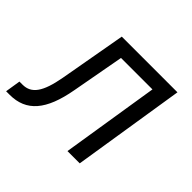

<svg xmlns="http://www.w3.org/2000/svg" viewBox="-151 -715 885 885"><g transform="rotate(45 291.5 -272.5)"><path d="M-17 5H6C114 5 174 -65 202 -221L249 -478H454L378 0H458L545 -550H182L124 -224C104 -114 73 -70 15 -70H-5Z"/></g></svg>

Font: JetBrains Mono Light
Style: Italic
Weight: 336
Italic angle: -9°
Monospace: yes
Designer: Philipp Nurullin, Konstantin Bulenkov
Foundry: JetBrains
Version: Version 2.305